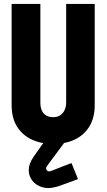

<svg xmlns="http://www.w3.org/2000/svg" viewBox="-20 -720 541 975"><path d="M307 -6H202V3L150 77Q126 112 126 143.5Q126 175 145 198.5Q164 222 195.5 231Q227 240 265 229Q274 227 290 221Q306 215 324.5 208.5Q343 202 357.5 196.5Q372 191 376 189L343 108Q343 108 330 113Q317 118 298.5 125Q280 132 263 139Q246 146 237 149Q228 152 222 148.5Q216 145 214.5 138Q213 131 218 124L307 4ZM461 -186V-700H316V-201Q316 -178 308 -161Q300 -144 285.5 -134.5Q271 -125 250 -125Q229 -125 214.5 -133.5Q200 -142 192.5 -158.5Q185 -175 185 -200V-700H39V-186Q39 -122 66 -78Q93 -34 141 -11.5Q189 11 251 11Q313 11 360 -11.5Q407 -34 434 -78Q461 -122 461 -186Z"/></svg>

Font: Advent Pro ExtraBold
Style: Regular
Weight: 800
Designer: VivaRado, Andreas Kalpakidis
Foundry: VivaRado, Andreas Kalpakidis
Version: Version 3.000